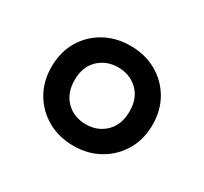

<svg xmlns="http://www.w3.org/2000/svg" viewBox="-85 -866 625 588"><g transform="rotate(30 227.5 -572.5)"><path d="M227.5 -396Q176 -396 135.5 -419Q95 -442 72 -481.8Q49 -521.5 49 -573Q49 -624 72 -663.8Q95 -703.5 135.5 -726.2Q176 -749 227.5 -749Q279 -749 319.2 -726.2Q359.5 -703.5 382.8 -663.8Q406 -624 406 -573Q406 -521.5 382.8 -481.8Q359.5 -442 319.2 -419Q279 -396 227.5 -396ZM227.5 -472Q269.5 -472 297 -499.2Q324.5 -526.5 324.5 -573Q324.5 -619.5 296.8 -646.2Q269 -673 227.5 -673Q186 -673 158.2 -646.2Q130.5 -619.5 130.5 -573Q130.5 -526.5 158 -499.2Q185.5 -472 227.5 -472Z"/></g></svg>

Font: Encode Sans Condensed Condensed SemiBold
Style: Regular
Weight: 600
Width: 3
Designer: Multiple Designers
Foundry: Impallari Type
Version: Version 3.000; ttfautohint (v1.8.3) -l 8 -r 50 -G 200 -x 14 